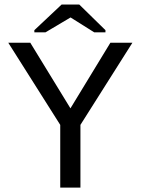

<svg xmlns="http://www.w3.org/2000/svg" viewBox="-20 -853 640 873"><path d="M345.7 -285.2V0H253.9V-285.2L17.6 -658.7H117.7L300.3 -360.4L481.9 -658.7H582ZM459.5 -715.8V-706.1H408.2L301.3 -773.4H300.3L187 -706.1H136.2V-715.8L260.3 -832.5H340.3Z"/></svg>

Font: Cousine
Style: Regular
Weight: 400
Monospace: yes
Designer: Steve Matteson
Foundry: Monotype Imaging Inc.
Version: Version 1.21